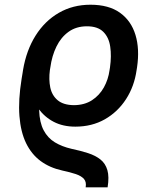

<svg xmlns="http://www.w3.org/2000/svg" viewBox="-20 -573 686 825"><path d="M442.4 231.9H348.1Q352.1 209 340.8 196Q329.6 183.1 305.7 175Q281.7 167 247.6 159.7Q193.8 147.9 154.5 118.9Q115.2 89.8 92 42Q68.8 -5.9 63.5 -74.2Q58.1 -142.6 72.8 -233.9L79.1 -272L170.9 -265.1L164.6 -227.1Q146.5 -151.4 148.2 -99.1Q149.9 -46.9 167.5 -13.4Q185.1 20 215.8 38.6Q246.6 57.1 287.1 66.4Q326.7 74.7 358.4 85Q390.1 95.2 411.6 112.3Q433.1 129.4 441.4 158Q449.7 186.5 442.4 231.9ZM303.7 -28.8Q250.5 -28.8 210.7 -49.6Q170.9 -70.3 143.6 -108.2Q116.2 -146 101.1 -195.3Q97.2 -210 90.6 -221.2Q84 -232.4 79.8 -242.7Q75.7 -252.9 77.6 -263.2L79.1 -272.9Q93.3 -356.9 132.8 -419.9Q172.4 -482.9 232.7 -517.8Q293 -552.7 368.7 -552.7Q447.3 -552.7 495.4 -518.3Q543.5 -483.9 562 -423.3Q580.6 -362.8 568.8 -283.2L566.9 -271.5Q557.1 -202.1 521.7 -147.2Q486.3 -92.3 430.7 -60.5Q375 -28.8 303.7 -28.8ZM297.9 -121.1Q343.3 -121.6 375.2 -142.3Q407.2 -163.1 426.3 -197.3Q445.3 -231.4 450.7 -271.5L452.6 -283.2Q459.5 -332.5 453.6 -372.6Q447.8 -412.6 423.8 -436.3Q399.9 -460 353.5 -460Q307.6 -460 274.9 -436.5Q242.2 -413.1 222.7 -373.3Q203.1 -333.5 196.3 -283.2L194.3 -271.5Q189 -231.4 196 -197.3Q203.1 -163.1 227.8 -142.3Q252.4 -121.6 297.9 -121.1Z"/></svg>

Font: Inter Medium
Style: Italic
Weight: 500
Italic angle: -9.3988°
Designer: Rasmus Andersson
Foundry: rsms
Version: Version 4.001;git-66647c0bb